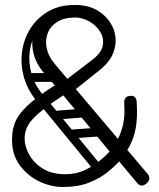

<svg xmlns="http://www.w3.org/2000/svg" viewBox="-20 -736 635 767"><path d="M196 -484 249 -421 346 -495Q385 -524 390.5 -554Q396 -584 380 -609.5Q364 -635 336.5 -650.5Q309 -666 281 -666Q236 -666 208.5 -648.5Q181 -631 170.5 -603Q160 -575 166.5 -543.5Q173 -512 196 -484ZM157 -443Q121 -484 112 -531.5Q103 -579 119.5 -621Q136 -663 177.5 -689.5Q219 -716 283 -716Q337 -716 376 -690Q415 -664 432 -623.5Q449 -583 437 -538Q425 -493 377 -455L283 -380L570 -41Q586 -21 565 -3Q544 15 528 -5L456 -91Q438 -71 408 -47Q378 -23 334.5 -6Q291 11 232 11Q185 11 140.5 -9.5Q96 -30 65 -68Q34 -106 29 -156Q25 -202 37 -238.5Q49 -275 87.5 -312Q126 -349 199 -395ZM233 -355Q155 -306 113 -263Q71 -220 80 -164Q85 -134 104.5 -105.5Q124 -77 158 -58.5Q192 -40 241 -40Q285 -40 320 -57Q355 -74 380.5 -95.5Q406 -117 418 -131ZM415 -125Q433 -149 448 -175.5Q463 -202 471.5 -238Q480 -274 476 -325Q476 -352 500 -353Q524 -356 526 -329Q530 -268 522.5 -226Q515 -184 498 -153Q481 -122 456 -92ZM273 -692Q223 -692 186 -670Q149 -648 127 -612Q105 -576 99 -532Q93 -488 105.5 -443Q118 -398 150 -359L179 -325L150 -305L130 -328Q90 -375 75.5 -428Q61 -481 68.5 -532Q76 -583 103 -624.5Q130 -666 174 -691Q218 -716 275 -716ZM244 -200Q244 -216 260 -218L374 -226Q391 -228 392 -209Q393 -193 377 -191L263 -183Q256 -182 250.5 -186.5Q245 -191 244 -200ZM182 -276Q181 -292 197 -293L312 -302Q328 -304 330 -285Q331 -269 315 -267L200 -258Q194 -258 188.5 -262Q183 -266 182 -276ZM453 -115Q440 -104 429 -117L218 -374Q207 -387 220 -398Q234 -409 244 -397L455 -141Q467 -127 453 -115ZM379 -54Q366 -43 355 -56L144 -313Q133 -326 146 -337Q160 -348 170 -336L381 -79Q393 -66 379 -54ZM104 -409Q86 -409 86 -426Q86 -432 89.5 -438Q93 -444 103 -444H197Q215 -444 215 -427Q215 -420 211 -414.5Q207 -409 198 -409Z"/></svg>

Font: Nsibidi Libre Uzo
Style: Regular
Weight: 400
Designer: Oluwaseun Badejo
Version: Version 1.021